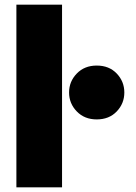

<svg xmlns="http://www.w3.org/2000/svg" viewBox="-20 -800 581 820"><path d="M50 -780V0H245V-780ZM275 -405Q275 -358 308 -324Q341 -290 393 -290Q446 -290 478.5 -324Q511 -358 511 -405Q511 -452 478.5 -486Q446 -520 393 -520Q341 -520 308 -486Q275 -452 275 -405Z"/></svg>

Font: Jost Black
Style: Regular
Weight: 900
Version: Version 3.710